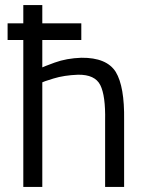

<svg xmlns="http://www.w3.org/2000/svg" viewBox="-20 -738 577 758"><path d="M72 -580V0H147V-413Q149 -415 191 -428Q233 -441 288 -443Q355 -444 376 -402Q397 -360 395 -262V0H470V-264Q472 -396 437 -454Q401 -511 301 -510Q243 -508 196 -491Q150 -474 147 -472V-580H301V-646H147V-718H72V-646H10V-580Z"/></svg>

Font: RazerF5
Style: Regular
Weight: 400
Foundry: Razer Inc.
Version: Version 2